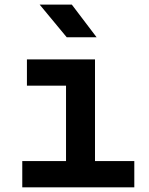

<svg xmlns="http://www.w3.org/2000/svg" viewBox="-20 -805 639 825"><path d="M266.6 -645 150.4 -785.2H288.6L395 -645ZM75.7 0V-112.8H263.7V-437H95.7V-549.8H388.2V-112.8H557.1V0Z"/></svg>

Font: UDEV Gothic 35
Style: Bold
Weight: 700
Version: v2.1.0; ttfautohint (v1.8.4.7-5d5b-dirty) -l 6 -r 45 -G 200 